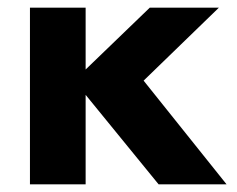

<svg xmlns="http://www.w3.org/2000/svg" viewBox="-20 -480 617 500"><path d="M58 -460V0H203V-233L393 0H570L354 -270L550 -460H370L203 -299V-460Z"/></svg>

Font: Jost
Style: Bold
Weight: 700
Version: Version 3.710